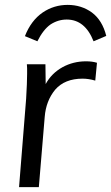

<svg xmlns="http://www.w3.org/2000/svg" viewBox="-20 -766 455 786"><path d="M332 -515Q358 -515 377 -509L370 -436Q343 -444 318 -444Q245 -444 206 -399Q168 -353 163 -287L139 0H58L87 -362Q89 -396 90 -421.5Q91 -447 91 -464Q91 -477 91 -486.5Q91 -496 90 -503H166L167 -422Q191 -466 236 -491Q280 -515 332 -515ZM257 -746Q313 -746 356 -715Q399 -683 415 -619L363 -597Q328 -686 253 -686Q218 -686 187 -666Q157 -645 133 -597L82 -618Q107 -682 155 -715Q201 -746 257 -746Z"/></svg>

Font: PRinguin Sans
Style: Italic
Weight: 400
Designer: Vernon Adams
Foundry: Vernon Adams
Version: ""